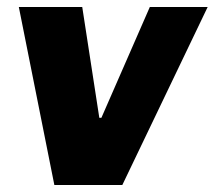

<svg xmlns="http://www.w3.org/2000/svg" viewBox="-20 -531 616 551"><path d="M265 -193H271L410 -511H576L331 0H136L34 -511H216Z"/></svg>

Font: Chivo ExtraBold Italic
Style: Regular
Weight: 800
Italic angle: -8.05°
Designer: Hector Gatti
Foundry: Omnibus-Type
Version: Version 1.007